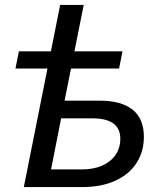

<svg xmlns="http://www.w3.org/2000/svg" viewBox="-20 -762 651 782"><path d="M43 -483 57 -553H479L465 -483ZM385 -352Q475 -352 520.5 -315Q566 -278 566 -205Q566 -143 535 -96.5Q504 -50 447.5 -25Q391 0 314 0H77L225 -742H321L243 -352ZM314 -72Q361 -72 396 -87.5Q431 -103 450.5 -131Q470 -159 470 -197Q470 -280 356 -280H229L188 -72Z"/></svg>

Font: MOST Montserrat Medium
Style: Italic
Weight: 500
Italic angle: -11.3°
Designer: Julieta Ulanovsky
Foundry: Julieta Ulanovsky
Version: Version 8.000;March 11, 2024;FontCreator 15.0.0.2926 64-bit